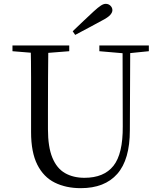

<svg xmlns="http://www.w3.org/2000/svg" viewBox="-20 -965 837 1001"><path d="M359 -802Q387 -829 415 -855.5Q443 -882 469 -906Q492 -927 506 -936Q520 -945 531 -945Q546 -945 556 -935Q566 -925 566 -912Q566 -900 554.5 -887Q543 -874 512 -858Q478 -839 442.5 -820.5Q407 -802 372 -783ZM401 16Q324 16 265.5 -13Q207 -42 174.5 -106.5Q142 -171 142 -276V-391Q142 -476 142 -560.5Q142 -645 140 -728H232Q231 -645 230.5 -561Q230 -477 230 -391V-291Q230 -199 253 -143Q276 -87 319 -62.5Q362 -38 420 -38Q522 -38 571.5 -100.5Q621 -163 620 -306L619 -728H659L657 -286Q657 -133 591.5 -58.5Q526 16 401 16ZM45 -698V-728H341V-698L201 -687H180ZM498 -698V-728H756V-698L647 -687H626Z"/></svg>

Font: Noto Serif TC
Style: Regular
Weight: 400
Designer: Ryoko NISHIZUKA  (kana & ideographs); Frank Grießhammer (Latin, Greek & Cyrillic); Wenlong ZHANG  (bopomofo); Sandoll Co
Foundry: Adobe
Version: Version 2.003-H1;hotconv 1.1.1;makeotfexe 2.6.0